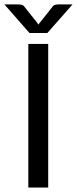

<svg xmlns="http://www.w3.org/2000/svg" viewBox="-45 -838 345 858"><path d="M0 0ZM170.4 0H81.5V-641.6H170.4ZM-25.4 -818.4H37.1Q43 -818.4 50.8 -816.9Q58.6 -815.4 64.5 -807.6L121.1 -736.3L127 -728Q127.9 -730.5 129.4 -732.2Q130.9 -733.9 132.8 -736.3L189 -807.1Q194.8 -815.4 202.9 -816.9Q210.9 -818.4 216.3 -818.4H279.3L166.5 -690.4H86.9Z"/></svg>

Font: Carlito
Style: Regular
Weight: 400
Designer: Lukasz Dziedzic
Foundry: tyPoland Lukasz Dziedzic
Version: Version 1.104